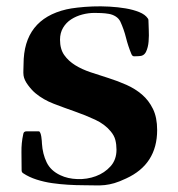

<svg xmlns="http://www.w3.org/2000/svg" viewBox="-20 -567 551 595"><path d="M410 -393Q403 -393 396.5 -392.5Q390 -392 387 -400Q377 -424 370.5 -450Q364 -476 353 -500Q348 -510 338.5 -516Q329 -522 317.5 -524Q306 -526 294 -526.5Q282 -527 273 -527Q254 -527 235 -522Q216 -517 200.5 -507Q185 -497 175.5 -481Q166 -465 166 -444Q166 -415 179 -396.5Q192 -378 213 -365Q234 -352 261 -343Q288 -334 316.5 -325Q345 -316 372 -304Q399 -292 420 -274Q441 -256 454 -229.5Q467 -203 467 -164Q467 -58 371 -14Q350 -4 334.5 0.5Q319 5 305 6.5Q291 8 275 7.5Q259 7 237 7Q216 7 191 5.5Q166 4 141.5 0.5Q117 -3 93.5 -10.5Q70 -18 52 -30Q47 -33 47 -39Q47 -66 46.5 -95Q46 -124 52 -151Q53 -160 62 -160H100Q103 -160 105 -155Q107 -150 108 -143.5Q109 -137 109.5 -130.5Q110 -124 110 -122Q112 -90 124.5 -64Q137 -38 167 -24Q190 -13 220 -12Q250 -11 277 -21Q304 -31 322.5 -51.5Q341 -72 341 -103Q341 -119 337.5 -133Q334 -147 323 -160Q305 -182 275 -196Q245 -210 212 -221.5Q179 -233 146.5 -245.5Q114 -258 90 -278Q79 -287 67 -303Q55 -319 53 -333Q52 -341 52.5 -350.5Q53 -360 53 -368Q53 -507 186 -538Q199 -541 220.5 -543.5Q242 -546 267 -547Q292 -548 319 -546.5Q346 -545 369.5 -541Q393 -537 411.5 -529.5Q430 -522 438 -510Q440 -508 440 -504Q440 -494 441 -475.5Q442 -457 440.5 -438.5Q439 -420 432.5 -406.5Q426 -393 410 -393Z"/></svg>

Font: SoukouMincho
Style: Regular
Weight: 400
Designer: Dr. Ken Lunde (project architect, glyph set definition & overall production); Masataka HATTORI  (production & ideograph 
Foundry: Adobe Systems Incorporated
Version: Version 1.00